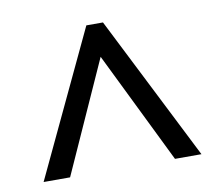

<svg xmlns="http://www.w3.org/2000/svg" viewBox="-56 -782 636 557"><g transform="rotate(-10 262.0 -504.0)"><path d="M30 -291H108L256 -620L417 -291H495L280 -717H231Z"/></g></svg>

Font: Noto Sans Arabic SemCond
Style: Regular
Weight: 400
Width: 4
Designer: Monotype Design Team, Nadine Chahine, Nizar Qandah and Khaled Hosny
Foundry: Monotype Imaging Inc.
Version: Version 2.012